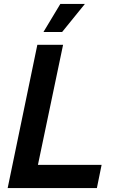

<svg xmlns="http://www.w3.org/2000/svg" viewBox="-20 -957 591 977"><path d="M170 -729H301L173 -118H497L473 0H19ZM287 -937H412L296 -794H201Z"/></svg>

Font: Mona Sans SemiBold
Style: Italic
Weight: 600
Italic angle: -11.7°
Designer: Deni Anggara
Foundry: GitHub
Version: Version 2.000